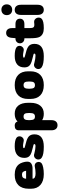

<svg xmlns="http://www.w3.org/2000/svg" viewBox="950 -1598 858 2799"><g transform="rotate(-90 1379.5 -198.0)"><path d="M175 -153H325Q363 -153 393 -170Q423 -187 423 -232Q423 -261 411.5 -296.5Q400 -332 384 -352Q336 -413 232 -413Q134 -413 81 -360Q28 -307 28 -208V-175Q28 -87 84 -38Q140 11 242 11Q295 11 338.5 2Q382 -7 399 -21Q408 -28 413.5 -40Q419 -52 419 -64Q419 -89 403 -105.5Q387 -122 364 -122Q358 -122 350 -120Q334 -116 306 -112.5Q278 -109 252 -109Q215 -109 195 -119.5Q175 -130 175 -149ZM290 -247H173Q177 -279 191 -293Q205 -307 233 -307Q259 -307 272 -293.5Q285 -280 290 -247Z M641 11Q821 11 821 -125Q821 -177 793 -205Q765 -233 694 -250Q657 -260 641.5 -264Q626 -268 623 -271Q620 -274 620 -278Q620 -286 627.5 -289Q635 -292 653 -292Q662 -292 671.5 -291Q681 -290 691 -288Q717 -283 722.5 -282Q728 -281 734 -281Q757 -281 774.5 -299.5Q792 -318 792 -343Q792 -373 768 -389Q732 -413 646 -413Q564 -413 521 -377Q478 -341 478 -273Q478 -226 501 -202Q524 -178 559.5 -167.5Q595 -157 632 -148Q655 -143 664.5 -140Q674 -137 676.5 -134.5Q679 -132 679 -126Q679 -110 648 -110Q626 -110 599.5 -114.5Q573 -119 541 -127Q533 -130 526.5 -131Q520 -132 515 -132Q490 -132 472 -113Q454 -94 454 -68Q454 -36 483 -18Q525 11 641 11Z M1008 -372Q1001 -394 986 -403.5Q971 -413 948 -413Q880 -413 880 -353V121Q880 164 899.5 187.5Q919 211 954 211Q989 211 1008.5 187.5Q1028 164 1028 121V-13Q1047 -1 1070.5 5Q1094 11 1122 11Q1197 11 1239 -40.5Q1281 -92 1281 -185V-217Q1281 -311 1239.5 -362Q1198 -413 1121 -413Q1049 -413 1008 -372ZM1028 -193V-209Q1028 -249 1040 -266.5Q1052 -284 1080 -284Q1109 -284 1120.5 -267Q1132 -250 1132 -209V-193Q1132 -153 1120 -135.5Q1108 -118 1080 -118Q1052 -118 1040.5 -134.5Q1029 -151 1028 -193Z M1337 -217V-185Q1337 -91 1389.5 -40Q1442 11 1539 11Q1635 11 1687.5 -40Q1740 -91 1740 -185V-217Q1740 -311 1687.5 -362Q1635 -413 1539 -413Q1442 -413 1389.5 -362Q1337 -311 1337 -217ZM1591 -209V-193Q1591 -153 1579 -135.5Q1567 -118 1538 -118Q1510 -118 1498.5 -134.5Q1487 -151 1486 -193V-209Q1486 -250 1498.5 -267Q1511 -284 1539 -284Q1567 -284 1579 -267Q1591 -250 1591 -209Z M1960 11Q2140 11 2140 -125Q2140 -177 2112 -205Q2084 -233 2013 -250Q1976 -260 1960.5 -264Q1945 -268 1942 -271Q1939 -274 1939 -278Q1939 -286 1946.5 -289Q1954 -292 1972 -292Q1981 -292 1990.5 -291Q2000 -290 2010 -288Q2036 -283 2041.5 -282Q2047 -281 2053 -281Q2076 -281 2093.5 -299.5Q2111 -318 2111 -343Q2111 -373 2087 -389Q2051 -413 1965 -413Q1883 -413 1840 -377Q1797 -341 1797 -273Q1797 -226 1820 -202Q1843 -178 1878.5 -167.5Q1914 -157 1951 -148Q1974 -143 1983.5 -140Q1993 -137 1995.5 -134.5Q1998 -132 1998 -126Q1998 -110 1967 -110Q1945 -110 1918.5 -114.5Q1892 -119 1860 -127Q1852 -130 1845.5 -131Q1839 -132 1834 -132Q1809 -132 1791 -113Q1773 -94 1773 -68Q1773 -36 1802 -18Q1844 11 1960 11Z M2222 -272V-184Q2222 -135 2227 -101Q2232 -67 2242 -49Q2275 11 2368 11Q2422 11 2456.5 3Q2491 -5 2507 -21.5Q2523 -38 2523 -64Q2523 -90 2505.5 -110Q2488 -130 2461 -130Q2459 -130 2457.5 -130Q2456 -130 2455 -130Q2436 -128 2430.5 -127.5Q2425 -127 2416 -127Q2390 -127 2380 -142Q2370 -157 2370 -198V-272H2428Q2466 -272 2486.5 -289Q2507 -306 2507 -337Q2507 -368 2486.5 -385Q2466 -402 2428 -402H2370V-452Q2370 -493 2351.5 -515.5Q2333 -538 2300 -538Q2236 -538 2228 -458L2223 -402H2216Q2187 -402 2167.5 -383.5Q2148 -365 2148 -337Q2148 -309 2167.5 -290.5Q2187 -272 2216 -272Z M2638 -607Q2603 -607 2581 -585.5Q2559 -564 2559 -529Q2559 -493 2580.5 -471.5Q2602 -450 2638 -450Q2673 -450 2694.5 -472Q2716 -494 2716 -529Q2716 -564 2694.5 -585.5Q2673 -607 2638 -607ZM2562 -79Q2562 -36 2581.5 -12.5Q2601 11 2636 11Q2671 11 2690.5 -12.5Q2710 -36 2710 -79V-323Q2710 -366 2690.5 -389.5Q2671 -413 2636 -413Q2601 -413 2581.5 -389.5Q2562 -366 2562 -323Z"/></g></svg>

Font: Beiruti Black
Style: Regular
Weight: 900
Designer: Arlette Boutros
Foundry: Boutros
Version: Version 1.41